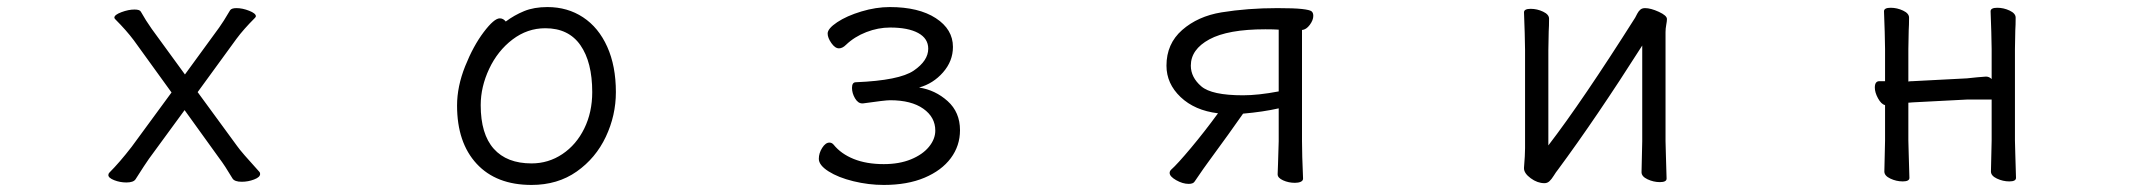

<svg xmlns="http://www.w3.org/2000/svg" viewBox="-20 -506 6040 544"><path d="M364 2Q358 11 338 11Q320 11 303.5 4.5Q287 -2 287 -10Q287 -14 290 -17Q319 -46 353 -90L466 -244L359 -392Q338 -420 307 -451Q304 -454 304 -456Q304 -464 324 -471.5Q344 -479 361 -479Q376 -479 379 -473Q393 -448 410 -424L504 -295L601 -428Q612 -443 632 -477Q636 -483 650 -483Q667 -483 686 -475.5Q705 -468 705 -460Q705 -458 702 -455Q670 -423 650 -396L540 -245L652 -92Q663 -76 715 -19Q717 -17 717 -13Q717 -4 700 2.5Q683 9 665 9Q645 9 639 0Q617 -37 601 -58L503 -194L402 -56Q392 -42 364 2Z M1531 -486Q1588 -486 1632 -457Q1676 -428 1700.5 -373.5Q1725 -319 1725 -245Q1725 -179 1696.5 -118.5Q1668 -58 1614 -20Q1560 18 1486 18Q1386 18 1330.5 -42Q1275 -102 1275 -207Q1275 -261 1298 -318.5Q1321 -376 1350.5 -415Q1380 -454 1396 -454Q1406 -454 1413 -445Q1437 -463 1465 -474.5Q1493 -486 1531 -486ZM1486 -43Q1534 -43 1573.5 -69.5Q1613 -96 1635.5 -142Q1658 -188 1658 -245Q1658 -330 1624.5 -378Q1591 -426 1525 -426Q1474 -426 1432 -394Q1390 -362 1366 -311Q1342 -260 1342 -208Q1342 -126 1379 -84.5Q1416 -43 1486 -43Z M2394 -257Q2394 -273 2405 -273Q2528 -278 2569 -306Q2610 -334 2610 -368Q2610 -397 2581.5 -412.5Q2553 -428 2502 -428Q2468 -428 2434.5 -415Q2401 -402 2377 -379Q2367 -369 2357 -369Q2346 -369 2335.5 -384Q2325 -399 2325 -411Q2325 -425 2352 -443Q2379 -461 2420.5 -473.5Q2462 -486 2501 -486Q2583 -486 2631.5 -454.5Q2680 -423 2680 -373Q2680 -333 2652 -301Q2624 -269 2584 -258Q2630 -251 2665 -219.5Q2700 -188 2700 -137Q2700 -93 2674 -58Q2648 -23 2599.5 -2.5Q2551 18 2484 18Q2441 18 2398 7.5Q2355 -3 2327.5 -20.5Q2300 -38 2300 -56Q2300 -72 2309.5 -87Q2319 -102 2330 -102Q2337 -102 2342 -96Q2363 -70 2399 -55.5Q2435 -41 2484 -41Q2528 -41 2561 -54.5Q2594 -68 2612 -90Q2630 -112 2630 -136Q2630 -174 2596 -198Q2562 -222 2502 -222Q2488 -222 2425 -213H2423Q2411 -213 2402.5 -227.5Q2394 -242 2394 -257Z M3601 -40 3603 -106V-199Q3559 -189 3502 -184Q3468 -135 3402 -45Q3395 -36 3365 8Q3361 15 3348 15Q3331 15 3312.5 4.5Q3294 -6 3294 -16Q3294 -21 3298 -25Q3316 -41 3354.5 -87Q3393 -133 3431 -185Q3365 -193 3325 -231Q3285 -269 3285 -320Q3285 -382 3329.5 -421Q3374 -460 3441 -471Q3515 -483 3599 -483Q3647 -483 3669 -480.5Q3691 -478 3696 -474Q3701 -470 3701 -461Q3701 -449 3691 -435.5Q3681 -422 3669 -421V-106Q3669 -69 3672 0Q3672 6 3665.5 9Q3659 12 3649 12Q3631 12 3615.5 5Q3600 -2 3600 -12V-13ZM3502 -236Q3545 -236 3603 -247V-422Q3590 -423 3565 -423Q3459 -423 3406.5 -394.5Q3354 -366 3354 -320Q3354 -287 3383.5 -261.5Q3413 -236 3502 -236Z M4394 -25Q4389 -19 4382.5 -8.5Q4376 2 4370 7.5Q4364 13 4356 13Q4336 13 4317 -1Q4298 -15 4298 -29V-31Q4301 -67 4301 -86V-364L4300 -413L4298 -471Q4298 -481 4317 -481Q4335 -481 4352 -473Q4369 -465 4369 -453Q4369 -432 4368 -417L4367 -364V-94Q4463 -219 4613 -456Q4615 -460 4619 -467.5Q4623 -475 4628 -479Q4633 -483 4641 -483Q4657 -483 4680 -472.5Q4703 -462 4703 -452Q4703 -446 4701 -435.5Q4699 -425 4699 -415V-106L4700 -68L4702 0Q4702 10 4683 10Q4665 10 4648 2Q4631 -6 4631 -18L4633 -106V-377Q4502 -171 4394 -25Z M5554 -224 5400 -216 5387 -215V-108L5388 -70L5390 -2Q5390 8 5371 8Q5353 8 5336 0Q5319 -8 5319 -20L5321 -108V-208Q5310 -211 5301 -227.5Q5292 -244 5292 -258Q5292 -276 5305 -276H5321V-367L5320 -416L5318 -474Q5318 -484 5337 -484Q5355 -484 5372 -476Q5389 -468 5389 -456Q5389 -435 5388 -420L5387 -367V-275Q5391 -276 5399 -276L5553 -284Q5555 -284 5582 -287Q5602 -289 5607 -289Q5616 -289 5623 -282V-367L5622 -416L5620 -474Q5620 -484 5639 -484Q5657 -484 5674 -476Q5691 -468 5691 -456Q5691 -435 5690 -420L5689 -367V-108L5690 -70L5692 -2Q5692 8 5673 8Q5655 8 5638 0Q5621 -8 5621 -20L5623 -108V-224Z"/></svg>

Font: Iansui 0.93
Style: Regular
Weight: 400
Designer: But Ko / Fontworks Inc.
Foundry: zi-hi.com / Fontworks Inc.
Version: Version 0.931